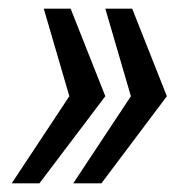

<svg xmlns="http://www.w3.org/2000/svg" viewBox="-20 -547 427 443"><path d="M285 -527 365 -325 214 -124H149L282 -325L223 -527ZM143 -527 223 -325 71 -124H7L140 -325L81 -527Z"/></svg>

Font: Archivo ExtraCondensed
Style: Italic
Weight: 400
Width: 2
Italic angle: -10°
Designer: Hector Gatti
Foundry: Omnibus-Type
Version: Version 2.001